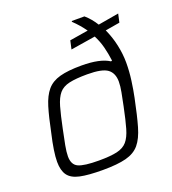

<svg xmlns="http://www.w3.org/2000/svg" viewBox="-136 -846 858 957"><g transform="rotate(-20 292.5 -367.5)"><path d="M247 8Q169 8 125.5 -1.5Q82 -11 63.5 -36.5Q45 -62 45 -108Q45 -134 50.5 -170.5Q56 -207 67 -254Q83 -333 98.5 -384Q114 -435 139 -464.5Q164 -494 207.5 -506Q251 -518 322 -518Q422 -518 469 -487L475 -489Q470 -528 461 -563Q452 -598 435 -631L304 -610L314 -655L412 -671Q400 -688 385 -705.5Q370 -723 353 -739L354 -743H421Q452 -716 474 -680L584 -699L574 -654L497 -641Q517 -598 527.5 -549.5Q538 -501 538 -455Q538 -409 531.5 -361.5Q525 -314 517 -276Q499 -188 483 -132.5Q467 -77 441.5 -46.5Q416 -16 370 -4Q324 8 247 8ZM244 -43Q305 -43 340 -51Q375 -59 394 -81Q413 -103 425 -144.5Q437 -186 451 -254Q459 -293 465 -324Q471 -355 471 -379Q471 -424 442.5 -445.5Q414 -467 335 -467Q275 -467 239.5 -459Q204 -451 185 -428.5Q166 -406 154 -364Q142 -322 128 -254Q118 -207 111.5 -172.5Q105 -138 105 -115Q105 -71 135 -57Q165 -43 244 -43Z"/></g></svg>

Font: Saira Light
Style: Italic
Weight: 300
Italic angle: -12°
Designer: Hector Gatti with collaboration of the Omnibus-Type team
Foundry: Omnibus-Type
Version: Version 1.100; ttfautohint (v1.8.3)